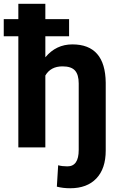

<svg xmlns="http://www.w3.org/2000/svg" viewBox="-45 -770 625 1003"><path d="M315.9 -580.6H191.9V-470.7Q248 -538.1 333 -538.1Q504.9 -538.1 507.3 -338.4V16.6Q507.3 110.8 458.5 162.1Q409.7 213.4 321.8 213.4Q283.7 213.4 252 205.1L258.8 93.3Q279.8 99.1 307.1 99.1Q366.2 99.1 366.2 13.2V-334Q366.2 -379.9 346.7 -401.6Q327.1 -423.3 281.7 -423.3Q219.7 -423.3 191.9 -375.5V0H50.8V-580.6H-25.4V-669.9H50.8V-750H191.9V-669.9H315.9Z"/></svg>

Font: Robotiche
Style: Bold
Weight: 700
Designer: Google
Version: Version 2.001150; 2014